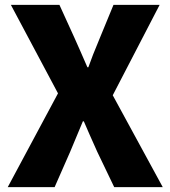

<svg xmlns="http://www.w3.org/2000/svg" viewBox="-20 -764 696 784"><path d="M11.7 0 216.8 -382.8 24.4 -744.1H222.7L283.2 -611.3Q289.1 -598.6 307.1 -557.6Q325.2 -516.6 336.9 -489.3H340.8Q355.5 -532.2 388.7 -611.3L443.4 -744.1H631.8L440.4 -375L644.5 0H446.3L377 -144.5Q341.8 -222.7 322.3 -268.6H318.4Q309.6 -246.1 266.6 -144.5L203.1 0Z"/></svg>

Font: Bpmf Zihi Sans Heavy
Style: Heavy
Weight: 900
Foundry: But Ko
Version: Version 1.320